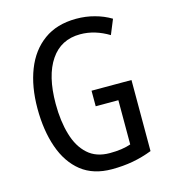

<svg xmlns="http://www.w3.org/2000/svg" viewBox="-109 -810 810 907"><g transform="rotate(-15 296.0 -356.0)"><path d="M329.1 -373.5H524.4V-25.9Q477.5 -7.8 429.7 1Q381.3 9.8 327.1 9.8Q236.8 9.8 177.7 -36.6Q118.7 -83.5 89.6 -167Q60.5 -250.5 60.5 -357.9Q60.5 -464.8 92.5 -546.6Q124.5 -628.4 188 -674.3Q251 -720.2 345.2 -720.7H345.7Q346.2 -720.7 346.7 -720.7Q394 -720.7 436 -709Q478.5 -697.8 515.1 -675.8L485.4 -603.5Q452.6 -623.5 417.5 -634.3Q382.3 -645 345.7 -645Q251.5 -645 200.7 -569.8Q149.4 -494.6 149.4 -356.9Q149.4 -272 168.9 -206.5Q188 -140.6 229.5 -103.5Q270.5 -66.4 336.9 -66.4Q398.4 -66.4 439.9 -81.1V-297.4H329.1Z"/></g></svg>

Font: MAUL Condensed
Style: Condensed Regular
Weight: 400
Designer: MAUL
Version: Version 1.0; 2020; ttfautohint (v1.8.3)